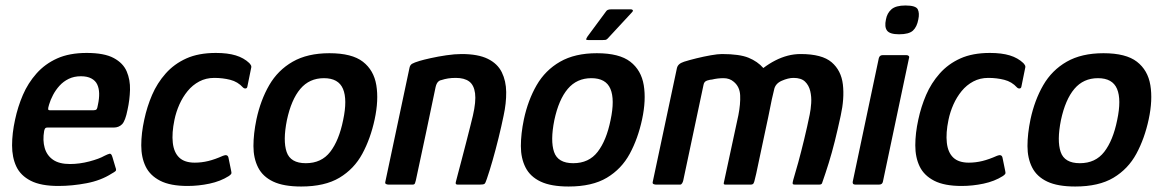

<svg xmlns="http://www.w3.org/2000/svg" viewBox="-20 -673 4242 700"><path d="M35 -237Q45 -284 63.5 -327Q82 -370 113 -405Q144 -440 188.5 -460Q233 -480 296 -480Q360 -480 394.5 -461.5Q429 -443 442 -412.5Q455 -382 454 -345.5Q453 -309 445 -273Q437 -232 425 -220Q413 -208 395 -208H153Q148 -208 145.5 -206Q143 -204 141 -196Q135 -161 143 -133.5Q151 -106 173.5 -90.5Q196 -75 235 -75Q270 -75 306 -84.5Q342 -94 361 -105Q373 -111 379.5 -112.5Q386 -114 390 -100L401 -63Q405 -53 401.5 -49.5Q398 -46 387 -40Q348 -15 295.5 -5Q243 5 193 5Q129 5 92 -14Q55 -33 39.5 -66Q24 -99 24 -143Q24 -187 35 -237ZM337 -291Q342 -314 341.5 -332.5Q341 -351 334.5 -365Q328 -379 313 -387Q298 -395 275 -395Q250 -395 230.5 -385.5Q211 -376 197 -360.5Q183 -345 173.5 -327Q164 -309 159 -292Q155 -279 155.5 -275Q156 -271 162 -271Q201 -271 241 -271Q281 -271 321 -271Q329 -271 332 -274.5Q335 -278 337 -291Z M664 5Q601 5 564 -14Q527 -33 511 -66Q495 -99 495 -143Q495 -187 506 -237Q516 -284 534.5 -327Q553 -370 584 -405Q615 -440 659.5 -460Q704 -480 767 -480Q810 -480 839.5 -471Q869 -462 889 -443Q895 -436 896 -432.5Q897 -429 895 -422L882 -358Q881 -351 875.5 -350.5Q870 -350 866 -354Q847 -375 819.5 -382Q792 -389 761 -389Q731 -389 706.5 -376Q682 -363 664 -341Q646 -319 634 -292Q622 -265 616 -236Q606 -188 610 -152.5Q614 -117 633.5 -98.5Q653 -80 690 -80Q715 -80 739.5 -86Q764 -92 793 -105Q810 -112 813 -98L823 -49Q825 -42 822.5 -38.5Q820 -35 814 -31Q784 -12 744 -3.5Q704 5 664 5Z M1078 7Q1014 7 976 -11Q938 -29 921 -62.5Q904 -96 904 -140.5Q904 -185 915 -238Q930 -308 961.5 -362.5Q993 -417 1047 -448Q1101 -479 1181 -479Q1263 -479 1303 -448Q1343 -417 1352 -362.5Q1361 -308 1346 -238Q1331 -168 1301 -112.5Q1271 -57 1217.5 -25Q1164 7 1078 7ZM1095 -78Q1152 -78 1184 -119.5Q1216 -161 1231 -235Q1247 -310 1230.5 -349Q1214 -388 1161 -388Q1108 -388 1075 -349Q1042 -310 1026 -235Q1011 -160 1025 -119Q1039 -78 1095 -78Z M1396 0Q1392 0 1387.5 -2Q1383 -4 1385 -11Q1407 -115 1429 -218.5Q1451 -322 1473 -426Q1475 -436 1482.5 -440.5Q1490 -445 1510 -451Q1523 -455 1550 -461Q1577 -467 1607.5 -471.5Q1638 -476 1663 -476Q1723 -476 1758.5 -458.5Q1794 -441 1809.5 -409.5Q1825 -378 1825.5 -337.5Q1826 -297 1816 -251Q1808 -212 1797.5 -169.5Q1787 -127 1776 -88.5Q1765 -50 1755 -21Q1750 -5 1746 -2.5Q1742 0 1730 0H1648Q1639 0 1642 -10Q1643 -15 1649 -37Q1655 -59 1663 -90Q1671 -121 1679.5 -153.5Q1688 -186 1694.5 -212.5Q1701 -239 1704 -251Q1716 -303 1712 -333Q1708 -363 1690.5 -376Q1673 -389 1642 -389Q1626 -389 1613.5 -387Q1601 -385 1589 -381Q1582 -380 1576.5 -374Q1571 -368 1568 -355Q1551 -274 1533 -188Q1515 -102 1496 -15Q1495 -10 1493 -5Q1491 0 1485 0Z M2053 7Q1989 7 1951 -11Q1913 -29 1896 -62.5Q1879 -96 1879 -140.5Q1879 -185 1890 -238Q1905 -308 1936.5 -362.5Q1968 -417 2022 -448Q2076 -479 2156 -479Q2238 -479 2278 -448Q2318 -417 2327 -362.5Q2336 -308 2321 -238Q2306 -168 2276 -112.5Q2246 -57 2192.5 -25Q2139 7 2053 7ZM2070 -78Q2127 -78 2159 -119.5Q2191 -161 2206 -235Q2222 -310 2205.5 -349Q2189 -388 2136 -388Q2083 -388 2050 -349Q2017 -310 2001 -235Q1986 -160 2000 -119Q2014 -78 2070 -78ZM2125 -527Q2117 -527 2117 -529.5Q2117 -532 2122 -540L2190 -632Q2194 -639 2209 -639H2280Q2285 -639 2287 -636Q2289 -633 2283 -627L2195 -532Q2191 -528 2187 -527.5Q2183 -527 2177 -527Z M2873 -389Q2854 -389 2830 -378.5Q2806 -368 2802 -345L2794 -311Q2781 -245 2767.5 -183.5Q2754 -122 2745 -77.5Q2736 -33 2731 -15Q2730 -10 2727.5 -5Q2725 0 2717 0H2624Q2617 0 2619 -7L2672 -253Q2680 -294 2678.5 -325.5Q2677 -357 2655 -375Q2640 -388 2618 -388Q2596 -388 2576 -383Q2570 -383 2558.5 -379.5Q2547 -376 2545 -364L2471 -15Q2470 -10 2467 -5Q2464 0 2460 0H2371Q2367 0 2362.5 -2Q2358 -4 2360 -11L2448 -425Q2450 -433 2456 -438.5Q2462 -444 2474 -448Q2493 -454 2519.5 -460.5Q2546 -467 2571.5 -471.5Q2597 -476 2612 -476Q2676 -476 2709 -462.5Q2742 -449 2763 -425Q2784 -441 2806.5 -452.5Q2829 -464 2852 -470Q2875 -476 2899 -476Q2977 -476 3012 -446Q3047 -416 3053 -365Q3059 -314 3045 -251Q3034 -200 3023.5 -158Q3013 -116 3001.5 -79Q2990 -42 2977 -5Q2975 0 2967 0H2877Q2871 0 2870 -3Q2869 -6 2872 -17Q2880 -43 2890.5 -81.5Q2901 -120 2912 -165.5Q2923 -211 2932 -255Q2936 -274 2937.5 -297Q2939 -320 2934 -341Q2929 -362 2915 -375.5Q2901 -389 2873 -389Z M3328 -602Q3323 -575 3308.5 -561.5Q3294 -548 3258 -548Q3224 -548 3214 -561.5Q3204 -575 3210 -602Q3214 -625 3230 -639Q3246 -653 3281 -653Q3319 -653 3326 -639Q3333 -625 3328 -602ZM3199 -11Q3197 0 3185 0H3098Q3087 0 3089 -11L3184 -461Q3187 -472 3198 -472H3285Q3290 -472 3293 -469Q3296 -466 3294 -461Z M3486 5Q3423 5 3386 -14Q3349 -33 3333 -66Q3317 -99 3317 -143Q3317 -187 3328 -237Q3338 -284 3356.5 -327Q3375 -370 3406 -405Q3437 -440 3481.5 -460Q3526 -480 3589 -480Q3632 -480 3661.5 -471Q3691 -462 3711 -443Q3717 -436 3718 -432.5Q3719 -429 3717 -422L3704 -358Q3703 -351 3697.5 -350.5Q3692 -350 3688 -354Q3669 -375 3641.5 -382Q3614 -389 3583 -389Q3553 -389 3528.5 -376Q3504 -363 3486 -341Q3468 -319 3456 -292Q3444 -265 3438 -236Q3428 -188 3432 -152.5Q3436 -117 3455.5 -98.5Q3475 -80 3512 -80Q3537 -80 3561.5 -86Q3586 -92 3615 -105Q3632 -112 3635 -98L3645 -49Q3647 -42 3644.5 -38.5Q3642 -35 3636 -31Q3606 -12 3566 -3.5Q3526 5 3486 5Z M3900 7Q3836 7 3798 -11Q3760 -29 3743 -62.5Q3726 -96 3726 -140.5Q3726 -185 3737 -238Q3752 -308 3783.5 -362.5Q3815 -417 3869 -448Q3923 -479 4003 -479Q4085 -479 4125 -448Q4165 -417 4174 -362.5Q4183 -308 4168 -238Q4153 -168 4123 -112.5Q4093 -57 4039.5 -25Q3986 7 3900 7ZM3917 -78Q3974 -78 4006 -119.5Q4038 -161 4053 -235Q4069 -310 4052.5 -349Q4036 -388 3983 -388Q3930 -388 3897 -349Q3864 -310 3848 -235Q3833 -160 3847 -119Q3861 -78 3917 -78Z"/></svg>

Font: Glory SemiBold
Style: Italic
Weight: 600
Italic angle: -12°
Designer: Robert Leuschke
Foundry: Robert Leuschke
Version: Version 1.011